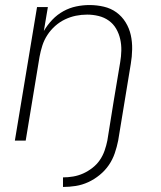

<svg xmlns="http://www.w3.org/2000/svg" viewBox="-20 -558 640 762"><path d="M230 184V146Q250 146 270.5 142.5Q291 139 310 130.5Q329 122 346.5 108.5Q364 95 376 77.5Q388 60 395 40Q402 20 406 0Q418 -78 431 -155.5Q444 -233 457 -311Q461 -334 461.5 -357.5Q462 -381 457 -403Q452 -425 441 -444Q430 -463 412 -476Q394 -489 371.5 -494.5Q349 -500 326 -500Q303 -500 281 -495.5Q259 -491 238 -481Q217 -471 199 -455Q181 -439 168 -419Q155 -399 148 -377Q141 -355 137 -333L82 0H39L127 -530H170L154 -435Q168 -459 187.5 -479.5Q207 -500 231.5 -513.5Q256 -527 282.5 -532.5Q309 -538 335 -538Q364 -538 392 -531.5Q420 -525 442 -509Q464 -493 478.5 -469.5Q493 -446 499 -419Q505 -392 504.5 -362.5Q504 -333 499 -304L449 0Q444 25 435.5 50Q427 75 412 97Q397 119 375.5 136.5Q354 154 330 165Q306 176 280.5 180Q255 184 230 184Z"/></svg>

Font: Iosevka Curly XLtExObl
Style: Regular
Weight: 200
Width: 7
Italic angle: -9°
Monospace: yes
Designer: Belleve Invis
Foundry: Belleve Invis
Version: Version 11.0.1; ttfautohint (v1.8.3)